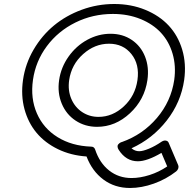

<svg xmlns="http://www.w3.org/2000/svg" viewBox="-20 -751 946 961"><path d="M95.2 -351.1Q106.9 -432.1 148.2 -502.7Q189.5 -573.2 250 -623.3Q310.5 -673.3 388.9 -702.1Q467.3 -731 551.8 -731Q636.2 -731 707 -701.9Q777.8 -672.9 824.5 -622.8Q871.1 -572.8 892.1 -502.2Q913.1 -431.6 901.9 -351.1Q885.7 -238.8 814.5 -147.7Q743.2 -56.6 638.2 -8.8Q655.3 5.9 676.8 5.9Q694.8 5.9 725.6 -6.8Q756.3 -19.5 789.1 -42Q794.4 -45.4 800.8 -47.1Q807.1 -48.8 814.5 -46.1Q821.8 -43.5 825.2 -34.2L872.1 76.2Q875 83.5 872.1 92.3Q869.1 101.1 861.8 106.9Q811.5 146 750 168Q688.5 189.9 630.9 189.9Q554.2 189.9 497.6 147.7Q440.9 105.5 413.1 32.2Q334.5 26.9 270 -4.4Q205.6 -35.6 163.3 -85.9Q121.1 -136.2 102.5 -204.8Q84 -273.4 95.2 -351.1ZM145 -351.1Q131.8 -258.8 164.6 -183.6Q197.3 -108.4 268.3 -64.5Q339.4 -20.5 436 -17.1Q451.2 -17.1 456.1 -2.9Q478.5 64.9 526.4 102.5Q574.2 140.1 638.2 140.1Q681.2 140.1 728.5 125Q775.9 109.9 816.9 82L788.1 14.2Q716.3 56.2 669.9 56.2Q610.8 56.2 574.2 -1Q568.8 -9.3 568.4 -16.4Q567.9 -23.4 571 -27.6Q574.2 -31.7 578.4 -34.7Q582.5 -37.6 585.9 -39.1L589.8 -40Q694.3 -77.1 765.4 -160.6Q836.4 -244.1 852.1 -351.1Q861.8 -420.4 844 -481.7Q826.2 -543 785.9 -586.7Q745.6 -630.4 683.1 -655.8Q620.6 -681.2 544.9 -681.2Q444.3 -681.2 357.4 -638.2Q270.5 -595.2 214.4 -519.8Q158.2 -444.3 145 -351.1ZM717.8 -350.1Q703.6 -252.4 630.6 -184.3Q557.6 -116.2 465.8 -116.2Q405.8 -116.2 358.6 -147.2Q311.5 -178.2 289.1 -232.2Q266.6 -286.1 275.9 -350.1Q285.2 -414.1 323.2 -467.8Q361.3 -521.5 417 -551.8Q472.7 -582 533.2 -582Q593.8 -582 639.4 -551.3Q685.1 -520.5 706.1 -467.3Q727.1 -414.1 717.8 -350.1ZM326.2 -350.1Q318.8 -298.8 336.9 -256.3Q355 -213.9 391.4 -189.9Q427.7 -166 473.1 -166Q543.5 -166 600.1 -218.8Q656.7 -271.5 668 -350.1Q679.2 -428.7 637.7 -480.5Q596.2 -532.2 525.9 -532.2Q454.1 -532.2 395.8 -480Q337.4 -427.7 326.2 -350.1Z"/></svg>

Font: Trueno Bold Outline
Style: Italic
Weight: 700
Width: 6
Designer: Julieta Ulanovsky
Foundry: Julieta Ulanovsky
Version: Version 3.001b | FøM Fix